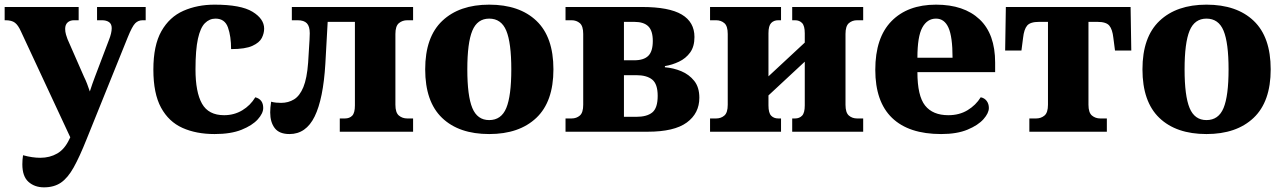

<svg xmlns="http://www.w3.org/2000/svg" viewBox="-20 -566 5513 825"><path d="M169 239Q129 239 102.5 215.5Q76 192 76 140Q76 121 79 101Q119 112 153 112Q194 112 226 93.5Q258 75 278 32L282 24L70 -431Q58 -458 44 -468.5Q30 -479 4 -479H0V-536H318V-479H298Q281 -479 270.5 -469.5Q260 -460 260 -442Q260 -430 263.5 -417.5Q267 -405 270 -398L341 -236Q348 -222 354 -206.5Q360 -191 366 -173Q372 -191 377 -206Q382 -221 388 -236L448 -394Q460 -424 460 -445Q460 -463 448.5 -471Q437 -479 418 -479H397V-536H606V-479H593Q574 -479 561 -466Q548 -453 529 -406L353 30Q322 108 296.5 153.5Q271 199 241.5 219Q212 239 169 239Z M902 10Q823 10 764 -16.5Q705 -43 672 -103.5Q639 -164 639 -267Q639 -371 673.5 -432Q708 -493 768 -519.5Q828 -546 902 -546Q1015 -546 1065 -515.5Q1115 -485 1115 -443Q1115 -423 1105 -403Q1095 -383 1064.5 -369Q1034 -355 973 -355Q973 -410 959.5 -448Q946 -486 906 -486Q880 -486 860.5 -466.5Q841 -447 830.5 -399.5Q820 -352 820 -268Q820 -170 848 -120.5Q876 -71 943 -71Q986 -71 1021 -92Q1056 -113 1077 -148Q1111 -139 1111 -102Q1111 -79 1087.5 -53Q1064 -27 1018 -8.5Q972 10 902 10Z M1224 10Q1180 10 1160.5 -15.5Q1141 -41 1141 -83Q1141 -93 1142 -104.5Q1143 -116 1145 -129Q1156 -126 1166.5 -125Q1177 -124 1188 -124Q1219 -124 1243.5 -139Q1268 -154 1283.5 -191.5Q1299 -229 1304 -297Q1305 -319 1307 -346Q1309 -373 1310 -395Q1311 -417 1311 -423Q1311 -453 1298.5 -466Q1286 -479 1259 -479H1234V-536H1755V-479H1730Q1709 -479 1694 -466.5Q1679 -454 1679 -420V-116Q1679 -82 1694 -69.5Q1709 -57 1730 -57H1755V0H1440V-57H1462Q1482 -57 1493.5 -69Q1505 -81 1505 -113V-472H1388L1378 -292Q1369 -141 1332 -65.5Q1295 10 1224 10Z M2082 10Q1952 10 1879.5 -59.5Q1807 -129 1807 -268Q1807 -407 1880.5 -476.5Q1954 -546 2082 -546Q2212 -546 2285 -476.5Q2358 -407 2358 -268Q2358 -129 2284.5 -59.5Q2211 10 2082 10ZM2082 -50Q2134 -50 2155.5 -102Q2177 -154 2177 -268Q2177 -382 2155.5 -434Q2134 -486 2082 -486Q2031 -486 2009.5 -434Q1988 -382 1988 -268Q1988 -154 2009.5 -102Q2031 -50 2082 -50Z M2410 0V-57H2436Q2457 -57 2471.5 -69.5Q2486 -82 2486 -116V-420Q2486 -454 2471.5 -466.5Q2457 -479 2436 -479H2410V-536H2738Q2855 -536 2909.5 -503.5Q2964 -471 2964 -407Q2964 -366 2945.5 -340.5Q2927 -315 2897.5 -301Q2868 -287 2837 -282V-277Q2874 -274 2907.5 -260Q2941 -246 2963 -218.5Q2985 -191 2985 -146Q2985 -79 2931 -39.5Q2877 0 2763 0ZM2661 -307H2706Q2746 -307 2765.5 -326Q2785 -345 2785 -390Q2785 -434 2765.5 -453Q2746 -472 2706 -472H2661ZM2661 -64H2714Q2760 -64 2783 -83Q2806 -102 2806 -154Q2806 -205 2782.5 -224Q2759 -243 2714 -243H2661Z M3031 0V-57H3057Q3078 -57 3092.5 -69.5Q3107 -82 3107 -116V-420Q3107 -454 3092.5 -466.5Q3078 -479 3057 -479H3031V-536H3336V-479H3324Q3305 -479 3293.5 -467Q3282 -455 3282 -423V-238L3438 -383V-423Q3438 -455 3426.5 -467Q3415 -479 3396 -479H3384V-536H3689V-479H3663Q3642 -479 3627.5 -466.5Q3613 -454 3613 -420V-116Q3613 -82 3627.5 -69.5Q3642 -57 3663 -57H3689V0H3384V-57H3396Q3415 -57 3426.5 -69Q3438 -81 3438 -113V-301L3282 -156V-113Q3282 -81 3293.5 -69Q3305 -57 3324 -57H3336V0Z M4024 10Q3885 10 3813 -59.5Q3741 -129 3741 -266Q3741 -404 3810.5 -475Q3880 -546 4002 -546Q4122 -546 4189 -483Q4256 -420 4256 -297V-256H3922Q3922 -154 3955 -112.5Q3988 -71 4055 -71Q4102 -71 4137.5 -92.5Q4173 -114 4194 -148Q4210 -145 4219.5 -132.5Q4229 -120 4229 -102Q4229 -80 4206 -54Q4183 -28 4137.5 -9Q4092 10 4024 10ZM4073 -318Q4073 -408 4055.5 -447Q4038 -486 4002 -486Q3964 -486 3943 -447.5Q3922 -409 3922 -318Z M4403 0V-57H4432Q4453 -57 4468 -69.5Q4483 -82 4483 -116V-472H4444Q4407 -472 4393.5 -456Q4380 -440 4376 -403L4369 -349H4299L4302 -536H4838L4841 -349H4771L4764 -403Q4760 -440 4746.5 -456Q4733 -472 4696 -472H4657V-116Q4657 -82 4672 -69.5Q4687 -57 4708 -57H4736V0Z M5164 10Q5034 10 4961.5 -59.5Q4889 -129 4889 -268Q4889 -407 4962.5 -476.5Q5036 -546 5164 -546Q5294 -546 5367 -476.5Q5440 -407 5440 -268Q5440 -129 5366.5 -59.5Q5293 10 5164 10ZM5164 -50Q5216 -50 5237.5 -102Q5259 -154 5259 -268Q5259 -382 5237.5 -434Q5216 -486 5164 -486Q5113 -486 5091.5 -434Q5070 -382 5070 -268Q5070 -154 5091.5 -102Q5113 -50 5164 -50Z"/></svg>

Font: Noto Serif ExtraBold
Style: Regular
Weight: 800
Designer: Monotype Design Team
Foundry: Monotype Imaging Inc.
Version: Version 2.014